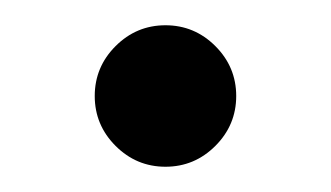

<svg xmlns="http://www.w3.org/2000/svg" viewBox="-20 -358 262 152"><path d="M167 -282Q167 -259 150.5 -242.5Q134 -226 111 -226Q88 -226 71.5 -242.5Q55 -259 55 -282Q55 -305 71.5 -321.5Q88 -338 111 -338Q134 -338 150.5 -321.5Q167 -305 167 -282Z"/></svg>

Font: Wix Madefor Display
Style: Regular
Weight: 400
Designer: Dalton Maag Ltd
Foundry: Dalton Maag Ltd
Version: Version 3.100